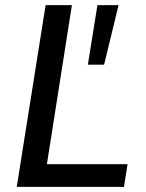

<svg xmlns="http://www.w3.org/2000/svg" viewBox="-20 -725 566 745"><path d="M45 0 157 -705H259L162 -88H475L461 0ZM321 -474 358 -705H440L384 -474Z"/></svg>

Font: Nunito Sans 10pt SemiCondensed SemiBold
Style: Italic
Weight: 600
Width: 4
Italic angle: -9°
Designer: Vernon Adams
Foundry: Vernon Adams
Version: Version 3.101;gftools[0.9.27]